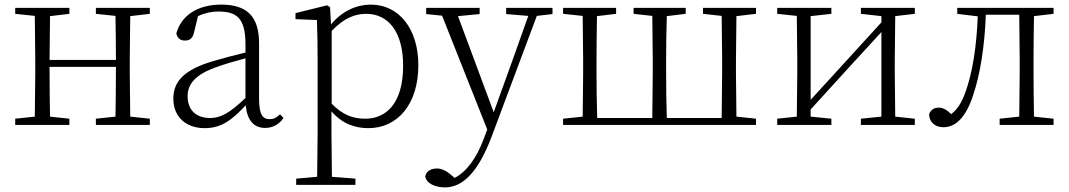

<svg xmlns="http://www.w3.org/2000/svg" viewBox="-20 -542 4640 833"><path d="M396 -482 481 -473C482 -419 483 -341 483 -282H195L197 -472L281 -482V-508H46V-482L131 -473L133 -283V-226L131 -36L46 -27V0H281V-27L197 -36C196 -91 195 -175 195 -252H483C483 -175 482 -90 481 -36L396 -27V0H630V-27L545 -36L543 -226V-283L545 -472L630 -482V-508H396Z M1130 13C1162 13 1190 -1 1210 -30L1195 -46C1179 -31 1167 -25 1150 -25C1120 -25 1104 -44 1104 -113V-354C1104 -473 1049 -522 940 -522C838 -522 767 -476 745 -397C749 -377 762 -366 782 -366C803 -366 816 -375 822 -402L839 -472C869 -486 898 -492 927 -492C1007 -492 1045 -463 1045 -350V-314C999 -303 949 -290 902 -276C778 -239 732 -188 732 -114C732 -31 791 14 868 14C939 14 984 -19 1046 -85C1052 -23 1079 13 1130 13ZM1045 -117C976 -51 937 -30 892 -30C833 -30 794 -62 794 -125C794 -175 825 -217 914 -249C954 -264 1000 -277 1045 -289Z M1578 14C1706 14 1795 -91 1795 -259C1795 -418 1710 -522 1589 -522C1530 -522 1467 -497 1416 -436L1412 -511L1399 -519L1262 -485V-459L1355 -455C1357 -405 1358 -347 1358 -278V32L1356 225L1265 233V260H1522V233L1420 225L1418 32V-59C1467 -2 1525 14 1578 14ZM1419 -408C1474 -465 1521 -482 1569 -482C1663 -482 1729 -406 1729 -257C1729 -92 1654 -27 1565 -27C1512 -27 1467 -43 1419 -92Z M2176 -481 2272 -473 2199 -268 2122 -55 1967 -472 2061 -481V-508H1829V-481L1898 -474L2094 20L2078 62C2048 143 2004 204 1952 230L1942 221C1920 201 1898 189 1876 189C1851 189 1829 200 1825 223C1829 254 1869 271 1910 271C1989 271 2056 203 2114 48L2309 -473L2377 -481V-508H2176Z M2540 0H3260V-27L3175 -36L3173 -226V-283L3175 -472L3260 -482V-508H3030V-482L3111 -473L3113 -283V-226L3111 -30H2873C2871 -85 2870 -170 2870 -226V-283C2870 -336 2871 -417 2873 -472L2955 -482V-508H2729V-482L2810 -473L2812 -283V-226L2810 -30H2571C2569 -85 2568 -170 2568 -226V-283C2568 -336 2569 -417 2570 -472L2653 -482V-508H2423V-482L2508 -473L2510 -283V-226L2508 -36L2423 -27V0Z M3715 -482 3804 -472V-445L3637 -262L3497 -109V-472L3587 -482V-508H3352V-482L3437 -473L3439 -283V-226L3437 -36L3352 -27V0H3587V-27L3497 -36V-67L3660 -246L3804 -403V-36L3715 -27V0H3949V-27L3864 -36L3862 -226V-283L3864 -472L3949 -482V-508H3715Z M4401 0H4551V-27L4466 -36C4465 -91 4464 -172 4464 -226V-283C4464 -336 4465 -417 4466 -472L4551 -482V-508H4133V-482L4222 -471C4217 -342 4200 -230 4169 -143C4152 -96 4134 -68 4107 -47C4088 -65 4072 -75 4053 -75C4032 -75 4019 -66 4011 -47C4011 -12 4037 10 4073 10C4126 10 4171 -32 4203 -132C4233 -222 4252 -342 4257 -478H4402L4404 -283V-226L4402 -36L4317 -27V0Z"/></svg>

Font: Noto Serif CJK SC ExtraLight
Style: Regular
Weight: 200
Designer: Ryoko NISHIZUKA 西塚涼子 (kana & ideographs); Frank Grießhammer (Latin, Greek & Cyrillic); Wenlong ZHANG 张文龙 (bopomofo); San
Foundry: Adobe
Version: Version 2.001;hotconv 1.1.0;makeotfexe 2.6.0